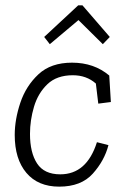

<svg xmlns="http://www.w3.org/2000/svg" viewBox="-20 -687 480 717"><path d="M288 -667 390 -549 364 -522 273 -612 166 -522 145 -549 272 -667ZM252 -406Q192 -406 157 -372.5Q122 -339 107 -288.5Q92 -238 92 -187Q92 -117 118.5 -76.5Q145 -36 205 -36Q304 -36 342 -156L385 -145Q370 -87 326.5 -38.5Q283 10 201 10Q122 10 78.5 -41.5Q35 -93 35 -183Q35 -241 56 -303.5Q77 -366 123.5 -409.5Q170 -453 249 -453Q331 -453 388 -405L394 -306L347 -300L338 -375Q303 -406 252 -406Z"/></svg>

Font: Zilla Slab Light
Style: Italic
Weight: 300
Italic angle: -6°
Designer: Typotheque.com
Foundry: Typotheque type foundry
Version: Version 1.1; 2017; ttfautohint (v1.6)